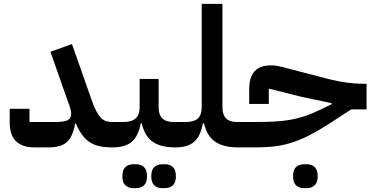

<svg xmlns="http://www.w3.org/2000/svg" viewBox="-20 -760 1930 990"><path d="M156 0Q96 0 63 -31.5Q30 -63 30 -129V-199H132V-131H268Q312 -131 329.5 -140.5Q347 -150 347 -174Q347 -185 342.5 -201Q338 -217 330 -237L240 -493L351 -533L452 -246Q464 -211 475.5 -189Q487 -167 499 -154Q511 -141 525.5 -136Q540 -131 558 -131H587V-27L560 0Q522 0 494 -6Q466 -12 444 -26Q422 -40 404.5 -63.5Q387 -87 371 -123L367 -122Q356 -56 325.5 -28Q295 0 231 0Z M560 -104 587 -131H618Q700 -131 700 -206V-353H798V-206Q798 -131 873 -131H911V-27L884 0Q807 0 766 -30Q725 -60 711 -124H706Q693 -58 659.5 -29Q626 0 560 0ZM815 210Q791 210 775.5 195.5Q760 181 760 149Q760 116 775.5 101.5Q791 87 815 87H832Q856 87 871.5 101.5Q887 116 887 149Q887 181 871.5 195.5Q856 210 832 210ZM666 210Q642 210 626.5 195.5Q611 181 611 149Q611 116 626.5 101.5Q642 87 666 87H683Q707 87 722.5 101.5Q738 116 738 149Q738 181 722.5 195.5Q707 210 683 210Z M884 -104 911 -131H939Q981 -131 1000.5 -149.5Q1020 -168 1020 -206V-740H1127V-206Q1127 -131 1201 -131H1236V-27L1209 0Q1131 0 1088.5 -30Q1046 -60 1032 -124H1026Q1014 -58 981 -29Q948 0 884 0Z M1209 -104 1236 -131H1295Q1347 -131 1390 -133Q1433 -135 1472 -141.5Q1511 -148 1550.5 -161Q1590 -174 1637 -197L1690 -223V-228L1534 -261L1366 -303V-224H1265V-301Q1265 -423 1377 -423Q1384 -423 1392 -422.5Q1400 -422 1410.5 -420Q1421 -418 1436 -414.5Q1451 -411 1472 -405L1680 -351Q1725 -340 1768.5 -334Q1812 -328 1851 -328H1870V-196H1791L1685 -127Q1620 -85 1569 -59.5Q1518 -34 1472.5 -21Q1427 -8 1384.5 -4Q1342 0 1295 0H1209ZM1546 210Q1522 210 1506.5 195.5Q1491 181 1491 149Q1491 116 1506.5 101.5Q1522 87 1546 87H1563Q1587 87 1602.5 101.5Q1618 116 1618 149Q1618 181 1602.5 195.5Q1587 210 1563 210Z"/></svg>

Font: IBM Plex Arabic SemiBold
Style: Regular
Weight: 600
Designer: Mike Abbink, Paul van der Laan, Pieter van Rosmalen, Wael Morcos, Khajak Apelian
Foundry: Bold Monday
Version: Version 1.0